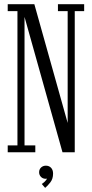

<svg xmlns="http://www.w3.org/2000/svg" viewBox="-20 -720 434 908"><path d="M16.5 0V-32.5H62.5V-667.5H16.5V-700H142.5L300 -138.5V-667.5H254V-700H378V-667.5H333.5V0H275.5L96 -640V-32.5H147V0ZM193.5 168.5 177.5 150Q182.5 147.5 191.5 139Q200.5 130.5 202 124Q200.5 125.5 196 125.5Q182.5 125.5 173.8 116.5Q165 107.5 165 94.5Q165 81 174.2 72.2Q183.5 63.5 197 63.5Q212 63.5 221.5 73.5Q231 83.5 231 101Q231 126 217.8 142.8Q204.5 159.5 193.5 168.5Z"/></svg>

Font: Imbue 10pt Light
Style: Regular
Weight: 300
Designer: Tyler Finck
Foundry: Etcetera Type Company
Version: Version 1.102; ttfautohint (v1.8.3)